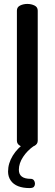

<svg xmlns="http://www.w3.org/2000/svg" viewBox="-20 -751 278 977"><path d="M119 0Q99 0 82.5 -9Q66 -18 66 -35V-697Q66 -715 82.5 -723Q99 -731 119 -731Q139 -731 155.5 -723Q172 -715 172 -697V-35Q172 -18 155.5 -9Q139 0 119 0ZM130 206Q97 206 72.5 196.5Q48 187 34.5 167.5Q21 148 21 122Q21 80 45 41Q69 2 110 -26L152 -8Q119 15 97.5 47.5Q76 80 76 113Q76 136 91 147.5Q106 159 136 159Q147 159 152.5 166.5Q158 174 158 184Q158 193 152.5 199.5Q147 206 130 206Z"/></svg>

Font: Dosis ExtraLight SemiBold
Style: Regular
Weight: 600
Version: Version 3.001; ttfautohint (v1.8.2)